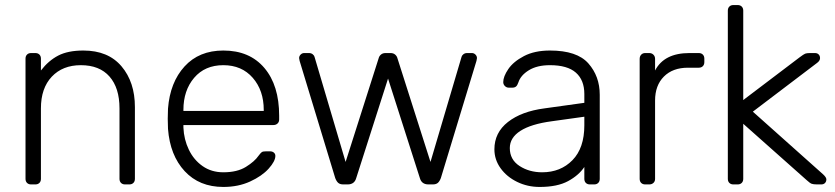

<svg xmlns="http://www.w3.org/2000/svg" viewBox="-20 -730 3306 760"><path d="M492 0H475Q465 0 459 -6Q453 -12 453 -22V-301Q453 -382 413.5 -427Q374 -472 300 -472Q228 -472 185 -426.5Q142 -381 142 -301V-22Q142 -12 136 -6Q130 0 120 0H103Q93 0 87 -6Q81 -12 81 -22V-498Q81 -508 87 -514Q93 -520 103 -520H120Q130 -520 136 -514Q142 -508 142 -498V-451Q172 -490 210.5 -510Q249 -530 310 -530Q408 -530 461 -467.5Q514 -405 514 -306V-22Q514 -12 508 -6Q502 0 492 0Z M1085 -272V-257Q1085 -247 1078.5 -241Q1072 -235 1062 -235H706V-225Q708 -178 727.5 -137.5Q747 -97 782 -72.5Q817 -48 864 -48Q919 -48 953.5 -69.5Q988 -91 1003 -113Q1012 -125 1016.5 -128Q1021 -131 1033 -131H1049Q1058 -131 1064 -126Q1070 -121 1070 -113Q1070 -92 1043.5 -62.5Q1017 -33 970 -11.5Q923 10 864 10Q769 10 711 -52.5Q653 -115 645 -220L644 -260L645 -300Q653 -404 710.5 -467Q768 -530 864 -530Q968 -530 1026.5 -461Q1085 -392 1085 -272ZM1024 -291V-295Q1024 -372 980.5 -422Q937 -472 864 -472Q791 -472 748.5 -422Q706 -372 706 -295V-291Z M1807 -505Q1808 -510 1814 -515Q1820 -520 1829 -520H1848Q1856 -520 1862 -514Q1868 -508 1868 -500L1866 -489L1725 -25Q1720 -12 1713 -6Q1706 0 1693 0H1676Q1649 0 1642 -25L1516 -419L1390 -25Q1383 0 1356 0H1339Q1326 0 1319 -6Q1312 -12 1307 -25L1166 -489L1164 -500Q1164 -508 1170 -514Q1176 -520 1184 -520H1203Q1212 -520 1218 -515Q1224 -510 1225 -505L1348 -89L1479 -500Q1481 -508 1488 -514Q1495 -520 1506 -520H1526Q1537 -520 1544 -514Q1551 -508 1553 -500L1684 -89Z M2293 -69Q2271 -36 2228.5 -13Q2186 10 2116 10Q2068 10 2027 -10Q1986 -30 1961.5 -64Q1937 -98 1937 -139Q1937 -205 1990.5 -247Q2044 -289 2135 -301L2293 -323V-358Q2293 -413 2259.5 -442.5Q2226 -472 2157 -472Q2106 -472 2073.5 -452Q2041 -432 2032 -404Q2028 -392 2022.5 -387.5Q2017 -383 2008 -383H1994Q1985 -383 1978.5 -389.5Q1972 -396 1972 -405Q1972 -427 1992 -456.5Q2012 -486 2054 -508Q2096 -530 2157 -530Q2264 -530 2309 -479Q2354 -428 2354 -355V-22Q2354 -12 2348 -6Q2342 0 2332 0H2315Q2305 0 2299 -6Q2293 -12 2293 -22ZM2293 -268 2164 -250Q2082 -239 2040 -212Q1998 -185 1998 -144Q1998 -98 2036.5 -73Q2075 -48 2126 -48Q2199 -48 2246 -96Q2293 -144 2293 -234Z M2746 -520Q2756 -520 2762 -514Q2768 -508 2768 -498V-484Q2768 -474 2762 -468Q2756 -462 2746 -462H2703Q2643 -462 2608 -427Q2573 -392 2573 -332V-22Q2573 -12 2566.5 -6Q2560 0 2550 0H2534Q2524 0 2518 -6Q2512 -12 2512 -22V-497Q2512 -507 2518 -513.5Q2524 -520 2534 -520H2550Q2560 -520 2566.5 -513.5Q2573 -507 2573 -497V-451Q2609 -520 2709 -520Z M3238 -40Q3251 -28 3251 -20Q3251 -11 3245.5 -5.5Q3240 0 3231 0H3215Q3200 0 3193 -2.5Q3186 -5 3173 -17L2922 -240V-22Q2922 -12 2916 -6Q2910 0 2900 0H2883Q2873 0 2867 -6Q2861 -12 2861 -22V-688Q2861 -698 2867 -704Q2873 -710 2883 -710H2900Q2910 -710 2916 -704Q2922 -698 2922 -688V-334L3145 -503Q3161 -515 3167 -517.5Q3173 -520 3187 -520H3206Q3215 -520 3220.5 -514.5Q3226 -509 3226 -500Q3226 -489 3213 -480L2960 -288Z"/></svg>

Font: Hezaedrus Light
Style: Regular
Weight: 300
Designer: Hubert & Fischer
Foundry: Hubert & Fischer
Version: Version 1.10;September 3, 2019;FontCreator 11.5.0.2425 64-bi